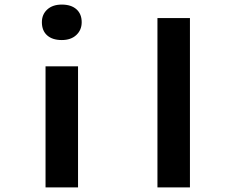

<svg xmlns="http://www.w3.org/2000/svg" viewBox="-20 -819 1021 839"><path d="M179 0V-529H321V0ZM250 -644Q209 -644 186 -664.5Q163 -685 163 -722Q163 -756 186.5 -777.5Q210 -799 250 -799Q291 -799 314 -778.5Q337 -758 337 -722Q337 -688 313.5 -666Q290 -644 250 -644Z M668 0V-740H810V0Z"/></svg>

Font: Lexend Peta SemiBold
Style: Regular
Weight: 600
Designer: Bonnie Shaver-Troup, Thomas Jockin
Foundry: Lexend
Version: Version 1.007